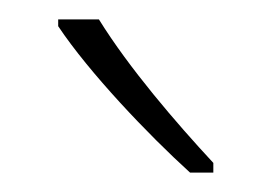

<svg xmlns="http://www.w3.org/2000/svg" viewBox="-20 -784 280 198"><path d="M82 -764H40V-757C72 -709 133 -645 176 -606H200V-616C161 -658 113 -714 82 -764Z"/></svg>

Font: Noto Sans Bengali Condensed ExtraLight
Style: Regular
Weight: 200
Width: 3
Designer: Joana Ranito - Universal Thirst; Jelle Bosma - Monotype Design Team
Foundry: Universal Thirst ehf.
Version: Version 3.000